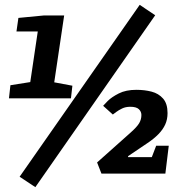

<svg xmlns="http://www.w3.org/2000/svg" viewBox="-20 -717 752 793"><path d="M17 -311 23 -365 105 -378 136 -587H48L56 -643L160 -653H245L204 -377L279 -363L273 -311ZM126 56 61 13 557 -697 621 -654ZM399 0 381 -46 519 -169Q546 -193 555 -208.5Q564 -224 564 -242Q564 -256 553.5 -266Q543 -276 518 -276Q499 -276 484.5 -269Q470 -262 460 -254.5Q450 -247 446 -244L406 -280Q409 -284 425 -300Q441 -316 470.5 -331Q500 -346 543 -346Q577 -346 606 -338.5Q635 -331 653.5 -310Q672 -289 672 -250Q672 -224 662.5 -203Q653 -182 634.5 -163Q616 -144 589 -126L509 -72V-68H607L625 -115H677L663 0Z"/></svg>

Font: Faustina
Style: Bold Italic
Weight: 700
Italic angle: -8°
Designer: Alfonso Garcia
Foundry: http://www.omnibus-type.com
Version: Version 1.200